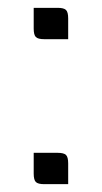

<svg xmlns="http://www.w3.org/2000/svg" viewBox="-20 -470 260 490"><path d="M154 0H93Q77 0 71.5 -5.5Q66 -11 66 -27V-80H127Q143 -80 148.5 -74.5Q154 -69 154 -53ZM154 -370H93Q77 -370 71.5 -375.5Q66 -381 66 -397V-450H127Q143 -450 148.5 -444.5Q154 -439 154 -423Z"/></svg>

Font: Rationale
Style: Regular
Weight: 400
Designer: Cyreal (www.cyreal.org)
Foundry: Cyreal (www.cyreal.org)
Version: Version 1.011